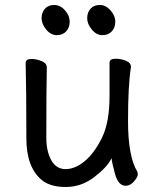

<svg xmlns="http://www.w3.org/2000/svg" viewBox="-20 -727 630 771"><path d="M147.9 -3.9Q85.9 -55.2 85.9 -170.9Q85.9 -368.2 83 -474.1Q83 -490.2 106.9 -490.2Q126 -490.2 147 -481.7Q168 -473.1 168 -456.1Q166 -368.2 166 -174.8Q166 -119.1 186 -83.5Q206.1 -47.9 243.2 -47.9Q281.2 -47.9 320.1 -79.8Q358.9 -111.8 389.4 -173.8Q419.9 -235.8 419.9 -341.8V-475.1Q419.9 -491.2 444.8 -491.2Q464.8 -491.2 485.4 -483.2Q505.9 -475.1 505.9 -458Q494.1 -384.8 494.1 -241.2Q494.1 -99.1 531.2 -38.1Q533.2 -34.2 533.2 -25.9Q533.2 -16.1 518.1 1.5Q502.9 19 484.9 19Q455.1 19 442.1 -27.6Q429.2 -74.2 428.2 -91.8Q410.2 -55.2 358.2 -15.6Q306.2 23.9 244.1 23.9Q182.1 23.9 147.9 -3.9ZM245.8 -601.1Q231.9 -585.9 208 -585.9Q184.1 -585.9 165.5 -608.4Q147 -630.9 147 -653.8Q147 -676.8 160.4 -691.9Q173.8 -707 198 -707Q222.2 -707 241 -685.5Q259.8 -664.1 259.8 -640.1Q259.8 -616.2 245.8 -601.1ZM429 -601.1Q415 -585.9 391.1 -585.9Q367.2 -585.9 348.6 -608.4Q330.1 -630.9 330.1 -653.8Q330.1 -676.8 343.5 -691.9Q356.9 -707 380.9 -707Q404.8 -707 423.8 -685.5Q442.9 -664.1 442.9 -640.1Q442.9 -616.2 429 -601.1Z"/></svg>

Font: LXGW WenKai GB Screen
Style: Regular
Weight: 400
Designer: LXGW / Fontworks Inc.
Foundry: LXGW / Fontworks Inc.
Version: Version 1.321;February 19, 2024;FontCreator 14.0.0.2901 64-b